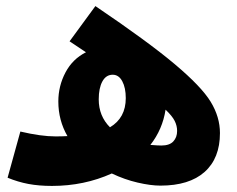

<svg xmlns="http://www.w3.org/2000/svg" viewBox="-20 -603 779 632"><path d="M704 -165Q704 -82 653.5 -37Q603 8 508 8Q476 8 433 -2Q390 -12 348 -32Q257 9 151 9Q108 9 73.5 2.5Q39 -4 5 -18L47 -170Q115 -154 163 -154Q184 -154 202 -155Q172 -207 172 -269Q172 -320 195.5 -364.5Q219 -409 263 -431L209 -467L294 -583Q467 -466 555 -392Q643 -318 673.5 -268Q704 -218 704 -165ZM394 -280Q394 -314 382.5 -335.5Q371 -357 351 -357Q329 -357 317 -335Q305 -313 305 -276Q305 -221 342 -184Q394 -215 394 -280ZM563 -172Q563 -189 555 -205Q547 -221 525 -242Q515 -177 475 -126Q501 -124 511 -124Q538 -124 550.5 -137.5Q563 -151 563 -172Z"/></svg>

Font: Noto Sans Arabic CondBlack
Style: Regular
Weight: 900
Width: 3
Designer: Nadine Chahine
Foundry: Monotype Imaging Inc.
Version: Version 1.001